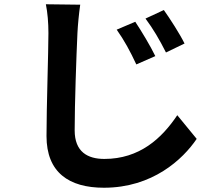

<svg xmlns="http://www.w3.org/2000/svg" viewBox="-20 -809 1040 900"><path d="M614 -707 527 -670C563 -619 589 -571 619 -507L708 -546C686 -592 642 -665 614 -707ZM748 -762 662 -722C699 -672 726 -626 758 -563L845 -605C823 -650 777 -721 748 -762ZM356 -787 195 -789C203 -750 207 -702 207 -654C207 -568 198 -305 198 -171C198 -1 303 71 467 71C695 71 837 -62 902 -158L811 -269C738 -160 634 -64 469 -64C391 -64 330 -97 330 -198C330 -323 338 -546 343 -654C345 -694 350 -745 356 -787Z"/></svg>

Font: Noto Sans TC
Style: Bold
Weight: 700
Designer: Ryoko NISHIZUKA 西塚涼子 (kana, bopomofo & ideographs); Paul D. Hunt (Latin, Greek & Cyrillic); Sandoll Communications 산돌커뮤니
Foundry: Adobe
Version: Version 2.004;hotconv 1.0.118;makeotfexe 2.5.65603